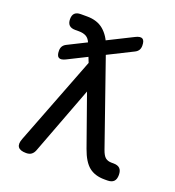

<svg xmlns="http://www.w3.org/2000/svg" viewBox="-134 -836 868 952"><g transform="rotate(20 300.0 -360.0)"><path d="M154 -20Q148 -5 137.5 2.5Q127 10 110 10Q78 10 67.5 -5Q57 -20 69 -50L249 -516L213 -607Q204 -630 188.5 -638.5Q173 -647 150 -647H130Q109 -647 98.5 -657.5Q88 -668 88 -689Q88 -710 98.5 -720Q109 -730 130 -730H163Q217 -730 250.5 -701.5Q284 -673 301 -624L470 -139Q480 -110 492.5 -100Q505 -90 525 -90H535Q558 -90 569 -79Q580 -68 580 -45Q580 -22 569 -11Q558 0 535 0H520Q470 0 438.5 -25Q407 -50 385 -112L290 -380ZM138 -494Q114 -482 102 -489Q90 -496 90 -523Q90 -537 96 -546.5Q102 -556 114 -562L422 -716Q446 -728 458 -721Q470 -714 470 -687Q470 -673 464 -663.5Q458 -654 446 -648Z"/></g></svg>

Font: Maple Mono
Style: Regular
Weight: 400
Monospace: yes
Designer: subframe7536
Version: Version 7.300